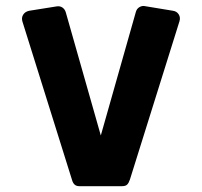

<svg xmlns="http://www.w3.org/2000/svg" viewBox="-20 -635 693 659"><path d="M252 4Q242 4 236 -1.5Q230 -7 227 -18L57 -561Q53 -574 59.5 -584.5Q66 -595 80 -598L174 -613Q186 -615 194.5 -609Q203 -603 206 -592L326 -170L446 -593Q449 -605 458.5 -610.5Q468 -616 477 -614L574 -598Q587 -596 593.5 -585.5Q600 -575 596 -562L426 -19Q422 -7 416.5 -1.5Q411 4 399 4Z"/></svg>

Font: Rubik ExtraBold
Style: Italic
Weight: 800
Italic angle: -12°
Designer: Hubert and Fischer
Foundry: Hubert and Fischer
Version: Version 2.300;gftools[0.9.30]